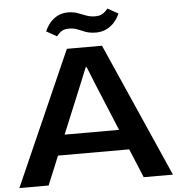

<svg xmlns="http://www.w3.org/2000/svg" viewBox="-60 -984 963 1040"><g transform="rotate(-5 421.0 -463.5)"><path d="M3 0 325 -729H516L838 0H679L462 -524L423 -621H418L378 -523L162 0ZM216 -157 258 -267H583L624 -157ZM492 -803Q458 -803 435 -811.5Q412 -820 392 -828.5Q372 -837 345 -837Q322 -837 307.5 -828.5Q293 -820 278 -801L221 -833Q238 -869 259 -889Q280 -909 302.5 -917Q325 -925 347 -925Q377 -925 400 -916.5Q423 -908 445 -899.5Q467 -891 494 -891Q518 -891 533 -900Q548 -909 563 -927L620 -895Q604 -860 582.5 -840Q561 -820 538 -811.5Q515 -803 492 -803Z"/></g></svg>

Font: Mona Sans Expanded SemiBold
Style: Regular
Weight: 600
Width: 7
Designer: Deni Anggara
Foundry: GitHub
Version: Version 2.000